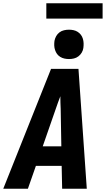

<svg xmlns="http://www.w3.org/2000/svg" viewBox="-32 -1157 652 1177"><path d="M-12 0 281 -735H449L500 0H349L346 -140H188L139 0ZM344 -260 340 -490Q339 -509 338.5 -528.5Q338 -548 338 -567Q330 -548 323.5 -528.5Q317 -509 310 -490L230 -260ZM391 -795Q377 -795 363 -798Q349 -801 337 -808.5Q325 -816 317.5 -826.5Q310 -837 305.5 -850.5Q301 -864 300.5 -878Q300 -892 302 -907Q305 -922 312.5 -935.5Q320 -949 332.5 -958.5Q345 -968 360.5 -971.5Q376 -975 391 -975Q405 -975 419 -972Q433 -969 444.5 -961.5Q456 -954 464 -943.5Q472 -933 476 -919.5Q480 -906 480.5 -892Q481 -878 479 -863Q477 -848 469 -834.5Q461 -821 448.5 -811.5Q436 -802 421 -798.5Q406 -795 391 -795ZM597 -1043H252V-1137H597Z"/></svg>

Font: Iosevka Heavy Extended Oblique
Style: Regular
Weight: 900
Width: 7
Italic angle: -9°
Monospace: yes
Designer: Belleve Invis
Foundry: Belleve Invis
Version: Version 32.5.0; ttfautohint (v1.8.4)